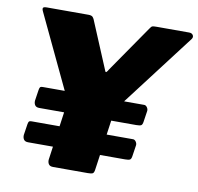

<svg xmlns="http://www.w3.org/2000/svg" viewBox="-82 -827 943 913"><g transform="rotate(10 390.0 -371.0)"><path d="M759 -742Q772 -742 777.5 -733Q783 -724 776 -714L488 -336Q480 -326 475.5 -313.5Q471 -301 467 -269L432 -23Q430 -7 423.5 -3.5Q417 0 400 0H232Q217 0 211 -9Q205 -18 206 -31L243 -294Q245 -310 244 -318Q243 -326 238 -337L57 -719Q51 -731 53.5 -736.5Q56 -742 72 -742H273Q288 -742 294 -735Q300 -728 304 -716L397 -494Q400 -485 404.5 -489.5Q409 -494 414 -503L568 -726Q576 -739 582 -740.5Q588 -742 602 -742H759ZM619 -287Q617 -272 610.5 -268.5Q604 -265 587 -265H119Q104 -265 98 -274Q92 -283 93 -296L101 -349Q103 -360 106 -363Q109 -366 118 -366H608Q616 -366 622 -357.5Q628 -349 627 -340ZM595 -117Q593 -102 586.5 -98.5Q580 -95 563 -95H95Q80 -95 74 -104Q68 -113 69 -126L77 -179Q79 -190 82 -193Q85 -196 94 -196H584Q592 -196 598 -187.5Q604 -179 603 -170Z"/></g></svg>

Font: Libre Franklin Thin Black
Style: Italic
Weight: 900
Italic angle: -8°
Version: Version 2.000